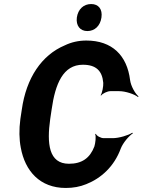

<svg xmlns="http://www.w3.org/2000/svg" viewBox="-20 -922 707 952"><path d="M322 -110C221 -110 212 -211 229 -332L236 -379C254 -507 293 -601 391 -601C456 -601 487 -571 492 -511C493 -495 487 -461 479 -450L481 -448C489 -459 513 -470 527 -470H571C602 -470 647 -455 664 -441L667 -444C650 -458 629 -495 625 -525C610 -647 536 -721 408 -721C370 -721 334 -713 301 -697C187 -649 110 -536 88 -378L81 -332C74 -279 75 -232 83 -190C104 -74 178 10 306 10C343 10 376 4 408 -9C481 -38 546 -96 579 -186C590 -214 619 -248 639 -261L636 -264C617 -251 569 -237 540 -237H494C480 -237 459 -248 455 -259L452 -256C457 -246 453 -212 448 -196C426 -138 386 -110 322 -110ZM413 -768C450 -768 477 -794 483 -835C489 -876 469 -902 432 -902C395 -902 367 -877 361 -835C356 -795 377 -768 413 -768Z"/></svg>

Font: Asimov
Style: EdgeNarIt
Weight: 500
Designer: Google
Version: Version 2.000980: 2014